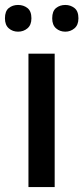

<svg xmlns="http://www.w3.org/2000/svg" viewBox="-32 -756 337 776"><path d="M189 0H83V-539H189ZM-12 -682Q-12 -711 3.5 -723.5Q19 -736 41 -736Q63 -736 79 -723.5Q95 -711 95 -682Q95 -655 79 -641.5Q63 -628 41 -628Q19 -628 3.5 -641.5Q-12 -655 -12 -682ZM179 -682Q179 -711 194.5 -723.5Q210 -736 232 -736Q253 -736 269 -723.5Q285 -711 285 -682Q285 -655 269 -641.5Q253 -628 232 -628Q210 -628 194.5 -641.5Q179 -655 179 -682Z"/></svg>

Font: Noto Sans Myanmar Medium
Style: Regular
Weight: 500
Designer: Monotype Design Team
Foundry: Monotype Imaging Inc.
Version: Version 2.107; ttfautohint (v1.8.4.7-5d5b)